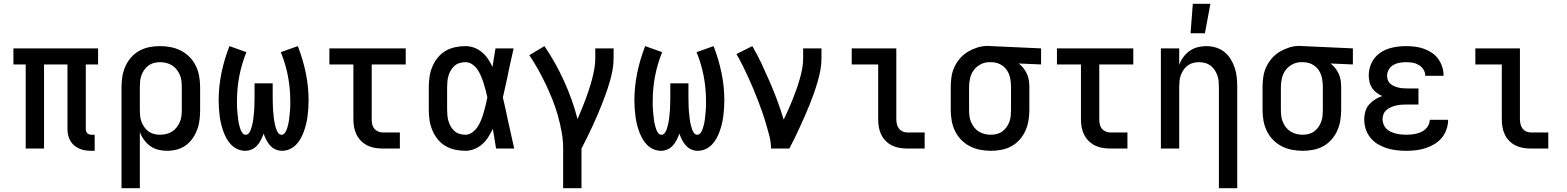

<svg xmlns="http://www.w3.org/2000/svg" viewBox="-20 -786 8290 1016"><path d="M481 12H464Q447 12 431 9.5Q415 7 400 0.5Q385 -6 372.5 -16.5Q360 -27 352 -41Q344 -55 340.5 -71Q337 -87 337 -103V-445H213V0H116V-445H51V-530H499V-445H434V-103Q434 -97 436 -91Q438 -85 442 -81Q446 -77 452 -75Q458 -73 464 -73H481Z M623 210V-325Q623 -353 627.5 -381Q632 -409 643.5 -435Q655 -461 674 -482.5Q693 -504 717.5 -517.5Q742 -531 770 -536.5Q798 -542 826 -542Q855 -542 883.5 -536.5Q912 -531 937.5 -518Q963 -505 983.5 -484Q1004 -463 1016.5 -437Q1029 -411 1034 -382.5Q1039 -354 1039 -325V-205Q1039 -179 1036 -152.5Q1033 -126 1024 -101.5Q1015 -77 1000 -55Q985 -33 964 -17.5Q943 -2 917 5Q891 12 865 12Q841 12 818 6.5Q795 1 776 -12.5Q757 -26 742.5 -45.5Q728 -65 720 -87V210ZM826 -73Q843 -73 859.5 -77Q876 -81 890 -89.5Q904 -98 914.5 -111.5Q925 -125 931.5 -140Q938 -155 940 -171.5Q942 -188 942 -205V-325Q942 -342 940 -358.5Q938 -375 931.5 -390Q925 -405 914.5 -418.5Q904 -432 890 -440.5Q876 -449 859.5 -453Q843 -457 827 -457Q811 -457 795 -453Q779 -449 766 -439.5Q753 -430 743.5 -416.5Q734 -403 728.5 -388Q723 -373 721.5 -357Q720 -341 720 -325V-205Q720 -189 721.5 -173Q723 -157 728.5 -142Q734 -127 743.5 -113.5Q753 -100 766 -90.5Q779 -81 794.5 -77Q810 -73 826 -73Z M1472 12Q1454 12 1437.5 4.5Q1421 -3 1409 -16.5Q1397 -30 1389 -46Q1381 -62 1375 -79Q1369 -62 1361 -46Q1353 -30 1341 -16.5Q1329 -3 1312.5 4.5Q1296 12 1278 12Q1257 12 1237.5 3.5Q1218 -5 1203.5 -20Q1189 -35 1179 -53Q1169 -71 1162 -90.5Q1155 -110 1150 -130.5Q1145 -151 1142.5 -171.5Q1140 -192 1138.5 -212.5Q1137 -233 1137 -254Q1137 -328 1152 -400.5Q1167 -473 1194 -542L1284 -510Q1259 -449 1246.5 -384Q1234 -319 1234 -253Q1234 -243 1234 -233.5Q1234 -224 1234.5 -214Q1235 -204 1236 -194.5Q1237 -185 1238 -175Q1239 -165 1240 -155.5Q1241 -146 1243 -136.5Q1245 -127 1247.5 -117.5Q1250 -108 1253.5 -99Q1257 -90 1263.5 -81.5Q1270 -73 1280 -73Q1291 -73 1297.5 -82Q1304 -91 1307.5 -101Q1311 -111 1313.5 -121Q1316 -131 1318 -141Q1320 -151 1321 -161.5Q1322 -172 1323 -182Q1324 -192 1325 -202.5Q1326 -213 1326 -223.5Q1326 -234 1326.5 -244.5Q1327 -255 1327 -265V-345H1423V-265Q1423 -255 1423.5 -244.5Q1424 -234 1424 -223.5Q1424 -213 1425 -202.5Q1426 -192 1427 -182Q1428 -172 1429 -161.5Q1430 -151 1432 -141Q1434 -131 1436.5 -121Q1439 -111 1442.5 -101Q1446 -91 1452.5 -82Q1459 -73 1470 -73Q1480 -73 1486.5 -81.5Q1493 -90 1496.5 -99Q1500 -108 1502.5 -117.5Q1505 -127 1507 -136.5Q1509 -146 1510 -155.5Q1511 -165 1512 -175Q1513 -185 1514 -194.5Q1515 -204 1515.5 -214Q1516 -224 1516 -233.5Q1516 -243 1516 -253Q1516 -319 1503.5 -384Q1491 -449 1466 -510L1556 -542Q1583 -473 1598 -400.5Q1613 -328 1613 -254Q1613 -233 1611.5 -212.5Q1610 -192 1607.5 -171.5Q1605 -151 1600 -130.5Q1595 -110 1588 -90.5Q1581 -71 1571 -53Q1561 -35 1546.5 -20Q1532 -5 1512.5 3.5Q1493 12 1472 12Z M2096 0H2005Q1984 0 1963.5 -3.5Q1943 -7 1924.5 -16Q1906 -25 1891 -40Q1876 -55 1866.5 -74Q1857 -93 1853.5 -113.5Q1850 -134 1850 -155V-445H1723V-530H2127V-445H1947V-155Q1947 -142 1949.5 -129Q1952 -116 1960 -106Q1968 -96 1980 -90.5Q1992 -85 2005 -85H2096Z M2443 12Q2415 12 2387.5 6Q2360 0 2336.5 -14Q2313 -28 2295.5 -50Q2278 -72 2267.5 -97.5Q2257 -123 2253 -150Q2249 -177 2249 -205V-325Q2249 -353 2253 -380Q2257 -407 2267.5 -432.5Q2278 -458 2295.5 -480Q2313 -502 2336.5 -516Q2360 -530 2387.5 -536Q2415 -542 2443 -542Q2467 -542 2489.5 -533.5Q2512 -525 2530.5 -509.5Q2549 -494 2562.5 -474Q2576 -454 2586 -432Q2590 -457 2594 -481.5Q2598 -506 2602 -530H2698Q2689 -491 2680.5 -452Q2672 -413 2664 -374V-373Q2658 -347 2652.5 -321Q2647 -295 2641 -270Q2648 -242 2654 -214Q2660 -186 2666 -158V-157Q2675 -118 2683.5 -78.5Q2692 -39 2701 0H2605Q2601 -26 2596.5 -52Q2592 -78 2588 -104Q2577 -82 2564 -61Q2551 -40 2532.5 -23.5Q2514 -7 2490.5 2.5Q2467 12 2443 12ZM2443 -73Q2463 -73 2480 -86Q2497 -99 2508 -116Q2519 -133 2526.5 -152Q2534 -171 2539.5 -190.5Q2545 -210 2550 -230Q2555 -250 2559 -270Q2555 -289 2550 -308.5Q2545 -328 2539 -346.5Q2533 -365 2525.5 -383Q2518 -401 2507 -417.5Q2496 -434 2479 -445.5Q2462 -457 2443 -457Q2427 -457 2412 -452.5Q2397 -448 2385.5 -438Q2374 -428 2366 -414.5Q2358 -401 2353.5 -386Q2349 -371 2347.5 -355.5Q2346 -340 2346 -325V-205Q2346 -190 2347.5 -174.5Q2349 -159 2353.5 -144Q2358 -129 2366 -115.5Q2374 -102 2385.5 -92Q2397 -82 2412 -77.5Q2427 -73 2443 -73Z M2960 210V0Q2960 -44 2952 -88Q2944 -132 2932 -174.5Q2920 -217 2903.5 -258.5Q2887 -300 2868 -340Q2849 -380 2827.5 -418.5Q2806 -457 2781 -494L2861 -542Q2891 -498 2917 -451.5Q2943 -405 2965 -356.5Q2987 -308 3005 -258Q3023 -208 3036 -156Q3047 -182 3058 -208Q3069 -234 3078.5 -260Q3088 -286 3097 -313Q3106 -340 3113 -367Q3120 -394 3125 -421.5Q3130 -449 3130 -477V-530H3227V-477Q3227 -445 3221 -413.5Q3215 -382 3206 -351.5Q3197 -321 3186.5 -291Q3176 -261 3164 -231.5Q3152 -202 3139.5 -172.5Q3127 -143 3113.5 -114.5Q3100 -86 3086 -57Q3072 -28 3057 0V210Z M3672 12Q3654 12 3637.5 4.5Q3621 -3 3609 -16.5Q3597 -30 3589 -46Q3581 -62 3575 -79Q3569 -62 3561 -46Q3553 -30 3541 -16.5Q3529 -3 3512.5 4.5Q3496 12 3478 12Q3457 12 3437.5 3.5Q3418 -5 3403.5 -20Q3389 -35 3379 -53Q3369 -71 3362 -90.5Q3355 -110 3350 -130.5Q3345 -151 3342.5 -171.5Q3340 -192 3338.5 -212.5Q3337 -233 3337 -254Q3337 -328 3352 -400.5Q3367 -473 3394 -542L3484 -510Q3459 -449 3446.5 -384Q3434 -319 3434 -253Q3434 -243 3434 -233.5Q3434 -224 3434.5 -214Q3435 -204 3436 -194.5Q3437 -185 3438 -175Q3439 -165 3440 -155.5Q3441 -146 3443 -136.5Q3445 -127 3447.5 -117.5Q3450 -108 3453.5 -99Q3457 -90 3463.5 -81.5Q3470 -73 3480 -73Q3491 -73 3497.5 -82Q3504 -91 3507.5 -101Q3511 -111 3513.5 -121Q3516 -131 3518 -141Q3520 -151 3521 -161.5Q3522 -172 3523 -182Q3524 -192 3525 -202.5Q3526 -213 3526 -223.5Q3526 -234 3526.5 -244.5Q3527 -255 3527 -265V-345H3623V-265Q3623 -255 3623.5 -244.5Q3624 -234 3624 -223.5Q3624 -213 3625 -202.5Q3626 -192 3627 -182Q3628 -172 3629 -161.5Q3630 -151 3632 -141Q3634 -131 3636.5 -121Q3639 -111 3642.5 -101Q3646 -91 3652.5 -82Q3659 -73 3670 -73Q3680 -73 3686.5 -81.5Q3693 -90 3696.5 -99Q3700 -108 3702.5 -117.5Q3705 -127 3707 -136.5Q3709 -146 3710 -155.5Q3711 -165 3712 -175Q3713 -185 3714 -194.5Q3715 -204 3715.5 -214Q3716 -224 3716 -233.5Q3716 -243 3716 -253Q3716 -319 3703.5 -384Q3691 -449 3666 -510L3756 -542Q3783 -473 3798 -400.5Q3813 -328 3813 -254Q3813 -233 3811.5 -212.5Q3810 -192 3807.5 -171.5Q3805 -151 3800 -130.5Q3795 -110 3788 -90.5Q3781 -71 3771 -53Q3761 -35 3746.5 -20Q3732 -5 3712.5 3.5Q3693 12 3672 12Z M4060 0Q4060 -33 4051.5 -66Q4043 -99 4033.5 -131Q4024 -163 4013 -194.5Q4002 -226 3990 -257Q3978 -288 3965 -319Q3952 -350 3938 -380.5Q3924 -411 3909 -441Q3894 -471 3877 -500L3961 -542Q3988 -496 4010.5 -448Q4033 -400 4054 -351.5Q4075 -303 4093.5 -253Q4112 -203 4127 -153Q4139 -178 4151 -204.5Q4163 -231 4173.5 -257.5Q4184 -284 4193.5 -310.5Q4203 -337 4211 -364.5Q4219 -392 4224.5 -420Q4230 -448 4230 -477V-530H4327V-477Q4327 -445 4321 -413.5Q4315 -382 4306 -351.5Q4297 -321 4286.5 -291Q4276 -261 4264 -231.5Q4252 -202 4239 -172.5Q4226 -143 4213 -114.5Q4200 -86 4186 -57Q4172 -28 4157 0Z M4873 0H4781Q4760 0 4739.5 -3.5Q4719 -7 4700.5 -16Q4682 -25 4667 -40Q4652 -55 4643 -74Q4634 -93 4630.5 -113.5Q4627 -134 4627 -155V-445H4487V-530H4723V-155Q4723 -142 4726 -129Q4729 -116 4736.5 -106Q4744 -96 4756 -90.5Q4768 -85 4781 -85H4873Z M5224 12Q5195 12 5166.5 6.5Q5138 1 5112.5 -12Q5087 -25 5066.5 -46Q5046 -67 5033.5 -93Q5021 -119 5016 -147.5Q5011 -176 5011 -205V-325Q5011 -352 5015 -379.5Q5019 -407 5030.5 -431.5Q5042 -456 5060 -477Q5078 -498 5101.5 -512Q5125 -526 5151.5 -534.5Q5178 -543 5206 -543Q5210 -543 5215 -542.5Q5220 -542 5225 -542L5489 -530V-445L5371 -450Q5385 -439 5396 -425Q5407 -411 5414.5 -394.5Q5422 -378 5424.5 -360.5Q5427 -343 5427 -325V-205Q5427 -177 5422.5 -149Q5418 -121 5406.5 -95Q5395 -69 5376 -47.5Q5357 -26 5332.5 -12.5Q5308 1 5280 6.5Q5252 12 5224 12ZM5223 -73Q5239 -73 5255 -77Q5271 -81 5284 -90.5Q5297 -100 5306.5 -113.5Q5316 -127 5321.5 -142Q5327 -157 5328.5 -173Q5330 -189 5330 -205V-325Q5330 -347 5326 -369.5Q5322 -392 5310.5 -411Q5299 -430 5279.5 -442Q5260 -454 5238 -456L5225 -457H5215Q5191 -457 5169 -445.5Q5147 -434 5133 -415Q5119 -396 5113.5 -372.5Q5108 -349 5108 -325V-205Q5108 -188 5110 -171.5Q5112 -155 5118.5 -140Q5125 -125 5135.5 -111.5Q5146 -98 5160 -89.5Q5174 -81 5190.5 -77Q5207 -73 5223 -73Z M5946 0H5855Q5834 0 5813.5 -3.5Q5793 -7 5774.5 -16Q5756 -25 5741 -40Q5726 -55 5716.5 -74Q5707 -93 5703.5 -113.5Q5700 -134 5700 -155V-445H5573V-530H5977V-445H5797V-155Q5797 -142 5799.5 -129Q5802 -116 5810 -106Q5818 -96 5830 -90.5Q5842 -85 5855 -85H5946Z M6430 210V-325Q6430 -341 6428.5 -357Q6427 -373 6421.5 -388Q6416 -403 6407 -416.5Q6398 -430 6385 -439.5Q6372 -449 6356.5 -453Q6341 -457 6325 -457Q6309 -457 6293.5 -453Q6278 -449 6265 -439.5Q6252 -430 6243 -416.5Q6234 -403 6228.5 -388Q6223 -373 6221.5 -357Q6220 -341 6220 -325V0H6123V-530H6220V-443Q6228 -465 6242 -484Q6256 -503 6275 -516.5Q6294 -530 6317 -536Q6340 -542 6364 -542Q6389 -542 6414 -534.5Q6439 -527 6459 -511Q6479 -495 6492.5 -473Q6506 -451 6514 -426.5Q6522 -402 6524.5 -376.5Q6527 -351 6527 -325V210Z M6280 -610 6292 -766H6385L6356 -610Z M6874 12Q6845 12 6816.5 6.5Q6788 1 6762.5 -12Q6737 -25 6716.5 -46Q6696 -67 6683.5 -93Q6671 -119 6666 -147.5Q6661 -176 6661 -205V-325Q6661 -352 6665 -379.5Q6669 -407 6680.5 -431.5Q6692 -456 6710 -477Q6728 -498 6751.5 -512Q6775 -526 6801.5 -534.5Q6828 -543 6856 -543Q6860 -543 6865 -542.5Q6870 -542 6875 -542L7139 -530V-445L7021 -450Q7035 -439 7046 -425Q7057 -411 7064.5 -394.5Q7072 -378 7074.5 -360.5Q7077 -343 7077 -325V-205Q7077 -177 7072.5 -149Q7068 -121 7056.5 -95Q7045 -69 7026 -47.5Q7007 -26 6982.5 -12.5Q6958 1 6930 6.5Q6902 12 6874 12ZM6873 -73Q6889 -73 6905 -77Q6921 -81 6934 -90.5Q6947 -100 6956.5 -113.5Q6966 -127 6971.5 -142Q6977 -157 6978.5 -173Q6980 -189 6980 -205V-325Q6980 -347 6976 -369.5Q6972 -392 6960.5 -411Q6949 -430 6929.5 -442Q6910 -454 6888 -456L6875 -457H6865Q6841 -457 6819 -445.5Q6797 -434 6783 -415Q6769 -396 6763.5 -372.5Q6758 -349 6758 -325V-205Q6758 -188 6760 -171.5Q6762 -155 6768.5 -140Q6775 -125 6785.5 -111.5Q6796 -98 6810 -89.5Q6824 -81 6840.5 -77Q6857 -73 6873 -73Z M7422 12Q7395 12 7369 9Q7343 6 7318 -2Q7293 -10 7270.5 -23.5Q7248 -37 7231.5 -57.5Q7215 -78 7207 -103Q7199 -128 7199 -154Q7199 -175 7205 -196Q7211 -217 7224.5 -232.5Q7238 -248 7256 -259.5Q7274 -271 7294 -278Q7278 -285 7264 -295.5Q7250 -306 7240.5 -320.5Q7231 -335 7227 -352Q7223 -369 7223 -386Q7223 -410 7230 -433Q7237 -456 7251 -475Q7265 -494 7285 -507.5Q7305 -521 7327.5 -528.5Q7350 -536 7374 -539Q7398 -542 7421 -542Q7445 -542 7468.5 -539Q7492 -536 7514.5 -528Q7537 -520 7556.5 -507Q7576 -494 7590 -475Q7604 -456 7611.5 -433Q7619 -410 7619 -386V-385H7522Q7522 -403 7512.5 -418Q7503 -433 7488 -442Q7473 -451 7456 -454Q7439 -457 7421 -457Q7404 -457 7386.5 -454Q7369 -451 7353.5 -442.5Q7338 -434 7329 -418Q7320 -402 7320 -385Q7320 -373 7324 -362Q7328 -351 7337 -343Q7346 -335 7356.5 -330.5Q7367 -326 7378.5 -323Q7390 -320 7401.5 -319Q7413 -318 7425 -318H7486V-233H7425Q7411 -233 7397 -232Q7383 -231 7369 -228Q7355 -225 7342 -219.5Q7329 -214 7318 -205Q7307 -196 7301.5 -183Q7296 -170 7296 -156Q7296 -142 7301 -128.5Q7306 -115 7316 -105Q7326 -95 7339 -89Q7352 -83 7365.5 -79.5Q7379 -76 7393.5 -74.5Q7408 -73 7422 -73Q7435 -73 7449 -74.5Q7463 -76 7476 -79Q7489 -82 7501.5 -88Q7514 -94 7524 -103.5Q7534 -113 7540 -126Q7546 -139 7546 -152H7643Q7643 -127 7634.5 -102Q7626 -77 7609.5 -57Q7593 -37 7570.5 -23.5Q7548 -10 7523.5 -2Q7499 6 7473 9Q7447 12 7422 12Z M8173 0H8081Q8060 0 8039.5 -3.5Q8019 -7 8000.5 -16Q7982 -25 7967 -40Q7952 -55 7943 -74Q7934 -93 7930.5 -113.5Q7927 -134 7927 -155V-445H7787V-530H8023V-155Q8023 -142 8026 -129Q8029 -116 8036.5 -106Q8044 -96 8056 -90.5Q8068 -85 8081 -85H8173Z"/></svg>

Font: Lode Dark Term
Style: Bold
Weight: 700
Monospace: yes
Designer: Belleve Invis
Foundry: Belleve Invis
Version: Version 29.2.0